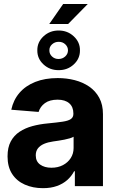

<svg xmlns="http://www.w3.org/2000/svg" viewBox="-20 -952 591 982"><path d="M199.8 10.4Q147.8 10.4 106.6 -8Q65.4 -26.3 42 -62.4Q18.6 -98.5 18.6 -152.3Q18.6 -198 35.1 -228.7Q51.6 -259.4 80.4 -278.3Q109.2 -297.2 145.9 -307.1Q182.7 -317 223.4 -320.7Q270.9 -325.3 299.9 -329.6Q328.8 -333.9 342 -342.9Q355.3 -352 355.3 -369.3V-371.7Q355.3 -405.2 334.2 -423.7Q313.1 -442.2 274.6 -442.2Q233.8 -442.2 209.6 -424.4Q185.4 -406.6 177.5 -379.5L37.7 -390.8Q48.3 -440.6 79.5 -477Q110.7 -513.3 160.3 -533Q209.9 -552.7 275.2 -552.7Q320.6 -552.7 362.1 -542.1Q403.6 -531.4 436.2 -509.1Q468.8 -486.7 487.7 -451.7Q506.6 -416.7 506.6 -368.2V0H362.9V-76H359Q345.7 -50.5 323.8 -31.1Q301.9 -11.7 271.1 -0.7Q240.3 10.4 199.8 10.4ZM243 -94.1Q276.4 -94.1 301.9 -107.5Q327.4 -120.9 341.9 -143.7Q356.4 -166.5 356.4 -194.9V-252.7Q349.6 -248.4 337.2 -244.6Q324.8 -240.8 309.5 -237.8Q294.2 -234.8 279.2 -232.5Q264.1 -230.3 251.8 -228.5Q224.9 -224.7 204.9 -216.1Q185 -207.4 173.9 -193.1Q162.9 -178.8 162.9 -157.4Q162.9 -126.3 185.4 -110.2Q207.9 -94.1 243 -94.1ZM231.8 -829.1 303.1 -931.6H428.9L328.3 -829.1ZM279.9 -593.2Q234.5 -592.9 202.4 -622.5Q170.4 -652.1 170.9 -694.6Q170.4 -736.3 202.4 -766.2Q234.5 -796 279.9 -796Q325.3 -796 357.3 -766.2Q389.4 -736.3 388.9 -694.6Q389.4 -652.1 357.3 -622.5Q325.3 -592.9 279.9 -593.2ZM279.9 -650.3Q299.8 -650.6 313.7 -663.4Q327.6 -676.2 327.7 -694.6Q327.6 -712.5 313.9 -725.4Q300.1 -738.4 279.9 -738.1Q260.3 -738.1 246.2 -725.3Q232.1 -712.5 232.6 -694.6Q232.1 -676.2 246 -663.1Q260 -650 279.9 -650.3Z"/></svg>

Font: Inter Tight
Style: Regular
Weight: 400
Designer: Rasmus Andersson
Foundry: rsms
Version: Version 3.002